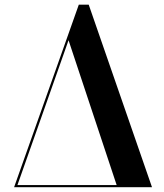

<svg xmlns="http://www.w3.org/2000/svg" viewBox="-20 -784 686 804"><path d="M351.5 -764.5H310L39 0H616.5ZM267 -615.5 468.5 -9H53Z"/></svg>

Font: Bodoni* 24pt Medium
Style: Regular
Weight: 500
Version: Version 2.3